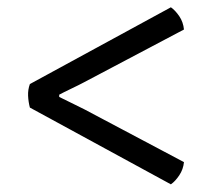

<svg xmlns="http://www.w3.org/2000/svg" viewBox="-20 -566 580 514"><path d="M437.5 -546.5Q449.5 -538 460 -522.5Q470.5 -507 472.5 -487L205.5 -346Q192.5 -339 170.5 -328.5Q148.5 -318 138.5 -312.5V-306.5Q148.5 -301.5 170.5 -290.8Q192.5 -280 205.5 -273.5L472.5 -132Q470.5 -112.5 460 -96.8Q449.5 -81 437.5 -72.5L60 -278Q56 -293 55.2 -309.5Q54.5 -326 60 -341Z"/></svg>

Font: Signika Light
Style: Regular
Weight: 300
Designer: Anna Giedry
Foundry: Anna Giedry
Version: Version 2.000